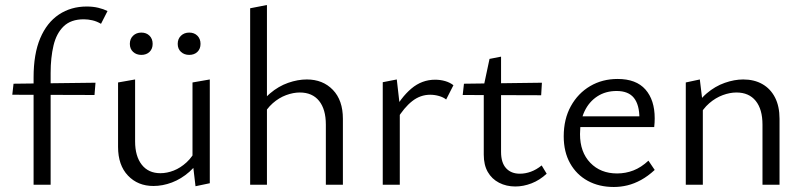

<svg xmlns="http://www.w3.org/2000/svg" viewBox="-20 -737 3208 766"><path d="M114 0V-428Q114 -522 140.5 -584.5Q167 -647 215 -679Q263 -711 326 -711Q351 -711 372 -706Q393 -701 409 -693L383 -642Q366 -652 348.5 -656Q331 -660 314 -660Q263 -660 234 -632Q205 -604 193.5 -555.5Q182 -507 182 -446V0ZM357 -358 29 -359 34 -403 361 -407Z M592 5Q530 5 490.5 -36.5Q451 -78 451 -151V-408L519 -420V-173Q519 -114 545.5 -80Q572 -46 620 -46Q646 -46 673 -56.5Q700 -67 724.5 -89.5Q749 -112 765 -147L790 -124Q768 -80 735.5 -51.5Q703 -23 666 -9Q629 5 592 5ZM760 6 748 -96V-408L817 -420V-6ZM544 -518Q524 -518 511 -530Q498 -542 498 -562Q498 -582 511 -594.5Q524 -607 544 -607Q564 -607 576.5 -594.5Q589 -582 589 -562Q589 -542 576.5 -530Q564 -518 544 -518ZM735 -518Q715 -518 702 -530Q689 -542 689 -562Q689 -582 702 -594.5Q715 -607 735 -607Q755 -607 767.5 -594.5Q780 -582 780 -562Q780 -542 767.5 -530Q755 -518 735 -518Z M1280 0V-240Q1280 -301 1253 -334.5Q1226 -368 1176 -368Q1150 -368 1121.5 -357.5Q1093 -347 1068 -325Q1043 -303 1025 -268L1001 -291Q1024 -336 1057.5 -364.5Q1091 -393 1129.5 -406.5Q1168 -420 1204 -420Q1268 -420 1308 -378.5Q1348 -337 1348 -263V0ZM978 0V-704L1045 -717V0Z M1507 0V-409L1563 -420L1575 -315V0ZM1563 -260 1546 -285Q1579 -348 1621 -383.5Q1663 -419 1716 -419Q1737 -419 1756 -413.5Q1775 -408 1789 -397L1760 -340Q1749 -349 1731.5 -354Q1714 -359 1696 -359Q1657 -359 1624.5 -333.5Q1592 -308 1563 -260Z M2036 7Q2000 7 1971 -8Q1942 -23 1926 -51Q1910 -79 1910 -120V-394L1933 -502L1979 -511V-131Q1979 -88 1999 -66Q2019 -44 2054 -44Q2076 -44 2098 -52Q2120 -60 2141 -77L2161 -44Q2133 -18 2100.5 -5.5Q2068 7 2036 7ZM2139 -357 1826 -358 1831 -403 2142 -407Z M2429 9Q2370 9 2325 -15.5Q2280 -40 2254.5 -85.5Q2229 -131 2229 -193Q2229 -262 2257.5 -313.5Q2286 -365 2334.5 -393.5Q2383 -422 2444 -422Q2518 -422 2555 -380Q2592 -338 2592 -265Q2592 -257 2591.5 -247.5Q2591 -238 2590 -230H2531V-265Q2531 -319 2509 -346.5Q2487 -374 2440 -374Q2396 -374 2363 -352.5Q2330 -331 2312 -293Q2294 -255 2294 -202Q2294 -130 2335 -87.5Q2376 -45 2442 -45Q2476 -45 2507 -57Q2538 -69 2567 -96L2592 -59Q2565 -34 2537.5 -19Q2510 -4 2483 2.5Q2456 9 2429 9ZM2267 -230 2276 -273H2581V-230Z M3022 0V-240Q3022 -301 2995 -334.5Q2968 -368 2918 -368Q2892 -368 2863.5 -357.5Q2835 -347 2809.5 -325Q2784 -303 2766 -268L2743 -291Q2766 -336 2799.5 -364.5Q2833 -393 2871.5 -406.5Q2910 -420 2945 -420Q2989 -420 3021.5 -401.5Q3054 -383 3072 -348Q3090 -313 3090 -263V0ZM2716 0V-408L2772 -420L2784 -321V0Z"/></svg>

Font: Ysabeau Office
Style: Regular
Weight: 400
Designer: Christian Thalmann (Catharsis Fonts)
Version: Version 2.001;gftools[0.9.30]; featfreeze: tnum,lnum,ss02